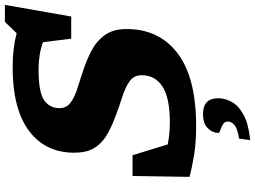

<svg xmlns="http://www.w3.org/2000/svg" viewBox="-146 -644 1020 767"><g transform="rotate(-90 363.5 -261.0)"><path d="M630.5 -264.5Q630.5 -135 533.5 -61Q436.5 13 242 13Q177.5 13 127 4.8Q76.5 -3.5 40 -13.5L43.5 -241H126.5L169.5 -100.5Q190 -96.5 212.2 -94.2Q234.5 -92 257.5 -92Q355.5 -92 400.8 -121.5Q446 -151 446 -204.5Q446 -236 420.8 -253.5Q395.5 -271 356 -283.2Q316.5 -295.5 274.5 -312Q232.5 -328 201.5 -347.5Q170.5 -367 153.5 -396.8Q136.5 -426.5 136.5 -474Q136.5 -589.5 224 -654.8Q311.5 -720 478 -720Q554.5 -720 614 -704L659 -751H727L680.5 -486H592L578 -599Q529 -616.5 469.5 -616.5Q379 -616.5 346.8 -594.5Q314.5 -572.5 314.5 -533.5Q314.5 -506.5 333.8 -490.8Q353 -475 386.2 -463.8Q419.5 -452.5 461 -439.5Q503 -426 541.8 -406.2Q580.5 -386.5 605.5 -353Q630.5 -319.5 630.5 -264.5ZM215.5 101Q215.5 79.5 233.8 60Q252 40.5 291 40.5Q354 40.5 354 101Q354 128.5 339.2 155.5Q324.5 182.5 288 202.5Q251.5 222.5 186.5 229L193 184.5Q234.5 178 247.8 165.5Q261 153 261 140Q261 127 249.8 120.2Q238.5 113.5 227 109.8Q215.5 106 215.5 101Z"/></g></svg>

Font: Newsreader Caption
Style: Bold Italic
Weight: 700
Italic angle: -17°
Designer: Hugues Gentile
Foundry: Production Type
Version: Version 1.001